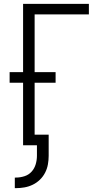

<svg xmlns="http://www.w3.org/2000/svg" viewBox="-20 -755 540 998"><path d="M57 223V168H63Q85 168 107 161Q129 154 144 137.5Q159 121 165.5 99Q172 77 172 55V0H100V-325H30V-380H100V-735H442V-680H160V-380H269V-325H160V-55H233V55Q233 77 229 99.5Q225 122 214.5 142.5Q204 163 187.5 179Q171 195 150.5 205Q130 215 107.5 219Q85 223 63 223Z"/></svg>

Font: Iosevka Custom Light
Style: Regular
Weight: 300
Monospace: yes
Designer: Belleve Invis
Foundry: Belleve Invis
Version: Version 27.3.5